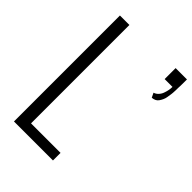

<svg xmlns="http://www.w3.org/2000/svg" viewBox="-243 -964 1076 1076"><g transform="rotate(45 295.0 -426.0)"><path d="M522.9 -640.1 509.8 -667Q524.9 -671.4 536.4 -684.3Q547.9 -697.3 552.7 -713.4Q562 -739.7 562 -765.1H500V-852.1H589.8V-840.8Q589.8 -809.6 589.4 -801.3Q588.9 -796.9 588.6 -784.4Q588.4 -772 588.4 -766.1Q587.4 -739.7 585.9 -731.4Q584 -720.7 581.5 -703.6Q578.1 -682.1 562 -659.2Q549.3 -642.1 522.9 -640.1ZM379.9 0H70.8V-839.8H146V-60.1H379.9Z"/></g></svg>

Font: VL Oswald
Style: Light
Weight: 300
Designer: vernon adams
Foundry: vernon adams
Version: Version ; ttfautohint (v0.92.18-e454-dirty) -l 8 -r 50 -G 20